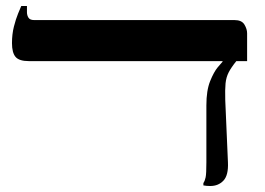

<svg xmlns="http://www.w3.org/2000/svg" viewBox="-20 -617 885 641"><path d="M76 -413Q44 -413 32 -427Q20 -441 20 -473Q20 -503 26.5 -528.5Q33 -554 40.5 -572Q48 -590 51 -597H70V-576Q70 -566 75 -558Q80 -550 94 -550H763Q787 -550 796 -535Q805 -520 805 -506V-413ZM682 4Q676 4 670 3.5Q664 3 659 2V-6Q664 -13 666.5 -25Q669 -37 669 -75V-265Q669 -315 681.5 -346Q694 -377 707 -392.5Q720 -408 723 -411V-444H769V-413Q752 -392 743.5 -375.5Q735 -359 733 -338.5Q731 -318 732 -283L741 -75Q743 -32 726 -14Q709 4 682 4Z"/></svg>

Font: Frank Ruhl Libre Medium
Style: Regular
Weight: 500
Designer: Yanek Iontef
Foundry: Fontef
Version: Version 6.004